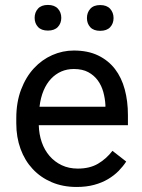

<svg xmlns="http://www.w3.org/2000/svg" viewBox="-20 -741 570 771"><path d="M287.6 9.8Q232.4 9.8 187.7 -9.3Q143.1 -28.3 111.3 -62.3Q79.6 -96.2 62.5 -143.1Q45.4 -189.9 45.4 -245.6V-266.1Q45.4 -330.6 64.7 -381.3Q84 -432.1 116.2 -466.8Q148.4 -501.5 189.9 -519.8Q231.4 -538.1 276.4 -538.1Q333 -538.1 374 -518.3Q415 -498.5 441.7 -463.9Q468.3 -429.2 481 -381.8Q493.7 -334.5 493.7 -278.8V-238.3H135.7Q136.7 -201.7 147.7 -169.9Q158.7 -138.2 179 -114.7Q199.2 -91.3 227.8 -77.6Q256.3 -64 292.5 -64Q340.3 -64 373.5 -83.5Q406.7 -103 431.6 -135.3L486.8 -92.3Q474.1 -72.8 456.1 -54.4Q438 -36.1 413.8 -21.7Q389.6 -7.3 358.4 1.2Q327.1 9.8 287.6 9.8ZM276.4 -463.9Q249 -463.9 226.1 -453.9Q203.1 -443.8 185.1 -424.8Q167 -405.8 155 -377.4Q143.1 -349.1 138.7 -312.5H403.3V-319.3Q401.9 -345.7 394.8 -371.6Q387.7 -397.5 372.8 -418Q357.9 -438.5 334.5 -451.2Q311 -463.9 276.4 -463.9ZM119.1 -669.4Q119.1 -691.4 132.6 -706.3Q146 -721.2 172.4 -721.2Q198.7 -721.2 212.4 -706.3Q226.1 -691.4 226.1 -669.4Q226.1 -647.5 212.4 -632.8Q198.7 -618.2 172.4 -618.2Q146 -618.2 132.6 -632.8Q119.1 -647.5 119.1 -669.4ZM329.1 -668.5Q329.1 -690.4 342.5 -705.6Q356 -720.7 382.3 -720.7Q408.7 -720.7 422.4 -705.6Q436 -690.4 436 -668.5Q436 -646.5 422.4 -631.8Q408.7 -617.2 382.3 -617.2Q356 -617.2 342.5 -631.8Q329.1 -646.5 329.1 -668.5Z"/></svg>

Font: RobotoDraft
Style: Regular
Weight: 400
Designer: Google
Foundry: Google
Version: Version 2.000988-w1; 2014